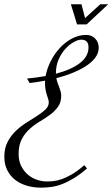

<svg xmlns="http://www.w3.org/2000/svg" viewBox="-45 -863 522 892"><path d="M80.6 -498Q126.5 -502.4 167 -509.8Q172.9 -543 189.7 -576.9Q206.5 -610.8 231.4 -638.4Q256.3 -666 288.1 -683.3Q319.8 -700.7 355.5 -700.7Q380.9 -700.7 397.2 -683.8Q413.6 -667 413.6 -640.6Q413.6 -618.7 399.9 -598.4Q386.2 -578.1 360.6 -560.3Q335 -542.5 298.6 -527.1Q262.2 -511.7 216.8 -500Q218.8 -488.3 222.7 -477.8Q226.6 -467.3 230.2 -457.5Q233.9 -447.8 236.6 -438.2Q239.3 -428.7 239.3 -418Q239.3 -387.7 224.6 -367.2Q210 -346.7 188 -330.3Q166 -314 140.4 -298.8Q114.7 -283.7 92.8 -263.9Q70.8 -244.1 56.2 -216.6Q41.5 -189 41.5 -147.9Q41.5 -115.7 53.5 -91.8Q65.4 -67.9 84.5 -51.8Q103.5 -35.6 126.7 -27.8Q149.9 -20 171.9 -20Q186.5 -20 203.9 -21.7Q221.2 -23.4 242.7 -31Q264.2 -38.6 290 -53.7Q315.9 -68.8 346.7 -95.7L359.4 -80.1Q326.2 -52.2 297.9 -34.9Q269.5 -17.6 243.9 -7.8Q218.3 2 194.1 5.4Q169.9 8.8 145 8.8Q109.9 8.8 78.9 -0.5Q47.9 -9.8 24.9 -27.8Q2 -45.9 -11.5 -72.8Q-24.9 -99.6 -24.9 -134.8Q-24.9 -174.8 -9.5 -204.1Q5.9 -233.4 28.8 -255.1Q51.8 -276.9 78.4 -293.5Q105 -310.1 127.9 -325Q150.9 -339.8 166.3 -354.5Q181.6 -369.1 181.6 -387.7Q181.6 -394.5 179 -402.6Q176.3 -410.6 172.9 -421.4Q169.4 -432.1 166.7 -445.8Q164.1 -459.5 164.1 -477.5Q164.1 -480 164.1 -482.7Q164.1 -485.4 164.6 -488.3Q147.5 -484.9 129.4 -482.2Q111.3 -479.5 92.8 -477.1ZM214.8 -520.5Q287.1 -539.6 326.7 -570.3Q366.2 -601.1 366.2 -643.1Q366.2 -661.6 357.4 -670.2Q348.6 -678.7 332.5 -678.7Q317.9 -678.7 297.9 -667.7Q277.8 -656.7 259.3 -636.7Q240.7 -616.7 227.8 -587.9Q214.8 -559.1 214.8 -523.4ZM333.5 -843.3 350.1 -778.8 420.9 -843.3H457.5L357.4 -749.5H313L284.2 -843.3Z"/></svg>

Font: Dynalight
Style: Regular
Weight: 400
Version: Version 1.000